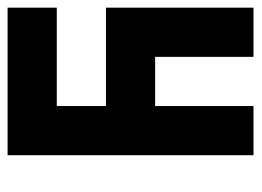

<svg xmlns="http://www.w3.org/2000/svg" viewBox="-108 -356 665 488"><g transform="rotate(90 224.0 -112.5)"><path d="M0 200.2V75.2H250V-49.8H0V-424.8H125V-174.8H250V-424.8H375V200.2Z"/></g></svg>

Font: Ishtika
Style: Block
Weight: 400
Designer: Kailash Nadh
Version: Version 2.3